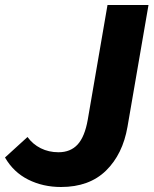

<svg xmlns="http://www.w3.org/2000/svg" viewBox="-47 -735 614 768"><path d="M-27 -105 63 -187Q84 -158 116 -142Q148 -126 187 -126Q235 -126 263.5 -157Q292 -188 304 -256L383 -715H547L463 -228Q444 -118 377 -52.5Q310 13 197 13Q125 13 66 -16.5Q7 -46 -27 -105Z"/></svg>

Font: Nebula Sans Bold
Style: Regular
Weight: 700
Italic angle: -9°
Designer: Paul D. Hunt for Adobe (as Source Sans)
Foundry: Nebula Entertainment & Broadcasting LLC
Version: Version 1.010